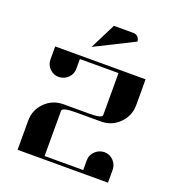

<svg xmlns="http://www.w3.org/2000/svg" viewBox="-148 -955 987 1074"><g transform="rotate(20 346.0 -418.0)"><path d="M77.1 0V-172.9Q77.1 -237.3 122.1 -282.2Q167 -327.1 231 -327.1H384.8Q461.9 -327.1 460.9 -346.2V-596.2H231V-538.1Q231 -505.9 208 -483.9Q185.5 -462.4 153.3 -461.4Q122.6 -460.9 99.6 -483.9Q77.1 -506.3 77.1 -538.1V-615.2H615.2V-460.9Q615.2 -397.9 569.8 -352.5Q525.4 -308.1 460.9 -308.1H308.1Q231 -308.1 231 -288.1V-19H460.9V-77.1Q460.9 -108.9 483.9 -130.9Q506.8 -152.8 538.1 -153.8Q569.8 -153.8 592.8 -130.9Q615.2 -107.4 615.2 -77.1V0ZM269 -682.1 346.2 -835.9H461.9Q478 -835.9 488.8 -825.2Q500 -814 500 -797.9Z"/></g></svg>

Font: Hjet
Style: Regular
Weight: 400
Designer: T. Christopher White
Version: Version 1.2